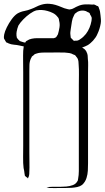

<svg xmlns="http://www.w3.org/2000/svg" viewBox="-98 -974 546 1001"><path d="M361 -598V-123Q361 -104 360 -84.5Q359 -65 353 -46Q350 -36 344 -26.5Q338 -17 330 -10Q319 -2 305 1Q291 4 277 5Q262 6 246.5 6Q231 6 216 6Q202 6 188 6.5Q174 7 160 6L147 3Q145 1 145 2Q145 1 146 1.5Q147 2 147 2Q150 1 155 1Q164 0 172.5 0Q181 0 190 0H214Q229 0 247.5 -1.5Q266 -3 282 -9Q298 -15 306 -30Q308 -32 308 -35Q308 -38 309 -40Q311 -51 312 -61.5Q313 -72 313 -82V-530Q313 -553 313.5 -584Q314 -615 312 -637Q312 -645 311 -653Q310 -661 307 -668Q304 -674 299 -679Q297 -684 294 -685Q293 -687 289.5 -688Q286 -689 284 -690Q274 -696 263 -697.5Q252 -699 240 -700Q219 -701 198.5 -700.5Q178 -700 157 -700Q144 -700 130.5 -700Q117 -700 104 -698Q100 -697 94.5 -695.5Q89 -694 84 -692Q82 -691 80 -689Q78 -687 76 -685Q75 -684 72.5 -682.5Q70 -681 68 -679Q67 -677 66 -674Q65 -671 63 -669Q56 -653 55.5 -636Q55 -619 55 -602V-224Q55 -209 55 -181Q55 -153 55.5 -125Q56 -97 55 -82Q55 -74 54.5 -66.5Q54 -59 51 -51Q50 -51 49 -47.5Q48 -44 48 -44Q46 -44 46 -46Q44 -48 42.5 -49Q41 -50 39 -51L32 -57Q31 -59 31 -62.5Q31 -66 30 -68Q29 -76 28 -83.5Q27 -91 25 -98Q22 -121 22.5 -156Q23 -191 23 -213V-597Q23 -620 22.5 -653.5Q22 -687 23 -709Q24 -720 25.5 -730Q27 -740 33 -750Q35 -756 38 -759Q40 -761 42 -761.5Q44 -762 45 -763Q53 -769 67 -772Q81 -775 96 -775Q111 -775 126 -775H198Q210 -775 223.5 -775Q237 -775 248 -771Q264 -767 276 -756Q288 -745 302 -737Q311 -732 322 -729Q333 -726 341 -719Q345 -716 349 -710.5Q353 -705 354 -701Q358 -694 359 -684.5Q360 -675 360 -667Q362 -651 361.5 -634Q361 -617 361 -598ZM426 -894Q427 -884 428 -873.5Q429 -863 427 -851Q422 -822 410 -797Q406 -787 400 -778.5Q394 -770 387 -762Q381 -756 374.5 -750Q368 -744 360 -739Q347 -732 332.5 -727Q318 -722 302 -721Q286 -720 269.5 -724Q253 -728 236 -731Q227 -733 217.5 -734.5Q208 -736 199 -737Q192 -738 185.5 -739Q179 -740 172 -740Q161 -740 151 -736.5Q141 -733 130 -730Q115 -726 99.5 -725.5Q84 -725 68 -725Q52 -726 35.5 -730Q19 -734 2 -737Q-11 -740 -25.5 -741Q-40 -742 -54 -748Q-56 -750 -60 -751Q-64 -752 -66 -754Q-68 -756 -69.5 -760Q-71 -764 -73 -766L-77 -773Q-78 -778 -77.5 -784.5Q-77 -791 -76 -795Q-73 -810 -62.5 -831.5Q-52 -853 -37.5 -873Q-23 -893 -8 -903Q9 -913 28 -916.5Q47 -920 64 -927Q78 -932 90.5 -938.5Q103 -945 116 -949Q139 -956 160 -954Q176 -953 191 -948.5Q206 -944 220 -938Q229 -934 237.5 -931Q246 -928 256 -926Q259 -926 262 -925Q265 -924 267 -925Q278 -926 288 -932Q298 -938 308 -942Q325 -950 344.5 -951Q364 -952 383 -950Q385 -950 388.5 -950.5Q392 -951 394 -950Q397 -949 400 -947.5Q403 -946 406 -944Q408 -943 410.5 -942.5Q413 -942 414 -940Q416 -939 416.5 -936Q417 -933 418 -931Q422 -922 423.5 -913Q425 -904 426 -894ZM204 -795Q209 -812 212 -830.5Q215 -849 210 -867Q210 -871 208 -877Q207 -880 205.5 -882Q204 -884 202 -886Q192 -899 178 -906Q164 -913 149 -917Q121 -925 92 -920Q77 -916 58.5 -903Q40 -890 23.5 -873Q7 -856 -2 -841Q-8 -826 -11 -810Q-13 -800 -12 -788Q-11 -786 -11 -782.5Q-11 -779 -10 -777Q-9 -775 -6.5 -772.5Q-4 -770 -3 -768Q-1 -767 1 -764.5Q3 -762 5 -760Q7 -759 11 -758Q15 -757 17 -756Q33 -750 50 -751.5Q67 -753 83 -757Q88 -759 92.5 -760.5Q97 -762 101 -764Q108 -766 115 -768.5Q122 -771 129 -772Q137 -774 145 -773.5Q153 -773 160 -772Q163 -772 166.5 -771.5Q170 -771 173 -771Q176 -772 178.5 -773Q181 -774 183 -775Q185 -776 188.5 -777Q192 -778 193 -779Q196 -781 198.5 -786Q201 -791 204 -795ZM379 -865Q379 -870 380 -875.5Q381 -881 379 -885Q378 -888 376 -891.5Q374 -895 372 -898L369 -906Q367 -908 364 -909Q361 -910 359 -911Q357 -912 354.5 -913.5Q352 -915 350 -916Q329 -923 309 -914Q307 -913 304.5 -911.5Q302 -910 300 -908Q299 -907 296.5 -905.5Q294 -904 292 -902Q289 -897 287 -892Q280 -880 277 -862Q275 -852 274 -842.5Q273 -833 271 -823Q270 -816 269 -808.5Q268 -801 269 -794Q270 -790 270 -785Q270 -780 271 -777Q272 -776 274 -774.5Q276 -773 277 -771Q279 -770 282 -766.5Q285 -763 287 -761L295 -762Q298 -762 301.5 -762Q305 -762 308 -763Q312 -764 315.5 -766.5Q319 -769 322 -771Q330 -776 337 -783Q344 -790 350 -797Q372 -826 379 -865Z"/></svg>

Font: Rubik Vinyl
Style: Regular
Weight: 400
Designer: Hubert and Fischer, NaN
Foundry: Hubert and Fischer, NaN
Version: Version 2.200